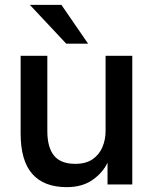

<svg xmlns="http://www.w3.org/2000/svg" viewBox="-20 -760 635 791"><path d="M255 11Q161 11 113 -43.5Q65 -98 65 -210V-530H175V-220Q175 -153 202.5 -119Q230 -85 290 -85Q334 -85 361.5 -104Q389 -123 402 -154Q415 -185 415 -220V-530H525V0H423V-90Q404 -49 361.5 -19Q319 11 255 11ZM253 -580 103 -740H233L343 -580Z"/></svg>

Font: Golos Text Medium
Style: Regular
Weight: 500
Designer: A.Korolkova, Vitaly Kuzmin
Foundry: ParaType Ltd
Version: Version 2.004